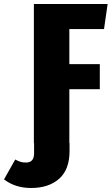

<svg xmlns="http://www.w3.org/2000/svg" viewBox="-132 -715 557 958"><path d="M214 -570V-395H366V-270H214V-1H215V39Q215 131 163 177Q111 223 23 223Q-56 223 -112 180L-56 81Q-41 89 -29.5 92.5Q-18 96 -2 96Q38 96 38 50V0H37V-695H405L387 -570Z"/></svg>

Font: Fira Sans Extra Condensed ExtraBold
Style: Regular
Weight: 800
Width: 1
Designer: Carrois Corporate & Edenspiekermann AG
Foundry: Carrois Corporate GbR & Edenspiekermann AG
Version: Version 4.203